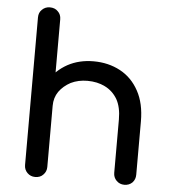

<svg xmlns="http://www.w3.org/2000/svg" viewBox="-54 -831 792 882"><g transform="rotate(5 341.5 -390.0)"><path d="M140.6 -199.2Q119.1 -199.2 104.5 -213.9Q89.8 -227.5 89.8 -250Q89.8 -410.2 89.8 -730.5Q89.8 -752.9 104.5 -766.6Q119.1 -781.2 140.6 -781.2Q164.1 -781.2 177.7 -766.6Q192.4 -752.9 192.4 -730.5Q192.4 -570.3 192.4 -250Q192.4 -227.5 177.7 -213.9Q164.1 -199.2 140.6 -199.2ZM551.8 1Q530.3 1 515.6 -13.7Q501 -28.3 501 -49.8Q501 -131.8 501 -295.9Q501 -352.5 480.5 -388.7Q459 -424.8 422.9 -442.4Q387.7 -460 341.8 -460Q299.8 -460 265.6 -443.4Q232.4 -425.8 211.9 -397.5Q192.4 -369.1 192.4 -332Q170.9 -332 128.9 -332Q128.9 -394.5 159.2 -444.3Q190.4 -494.1 243.2 -523.4Q295.9 -551.8 362.3 -551.8Q430.7 -551.8 485.4 -522.5Q540 -493.2 571.3 -435.5Q602.5 -378.9 602.5 -295.9Q602.5 -213.9 602.5 -49.8Q602.5 -28.3 588.9 -13.7Q574.2 1 551.8 1ZM140.6 1Q119.1 1 104.5 -13.7Q89.8 -28.3 89.8 -49.8Q89.8 -198.2 89.8 -496.1Q89.8 -518.6 104.5 -533.2Q119.1 -546.9 140.6 -546.9Q164.1 -546.9 177.7 -533.2Q192.4 -518.6 192.4 -496.1Q192.4 -347.7 192.4 -49.8Q192.4 -28.3 177.7 -13.7Q164.1 1 140.6 1Z"/></g></svg>

Font: Abed
Style: Bold
Weight: 700
Designer: Johan Aakerlund
Version: Version 3.105